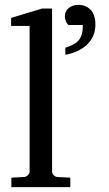

<svg xmlns="http://www.w3.org/2000/svg" viewBox="-20 -772 448 792"><path d="M373.5 -670.9Q373.5 -645 364.3 -624Q355 -603 338.4 -587.4Q321.8 -571.8 299.1 -561.3Q276.4 -550.8 249.5 -545.9V-575.2Q269.5 -581.5 283.2 -588.9Q296.9 -596.2 305.4 -606.9Q314 -617.7 317.9 -632.6Q321.8 -647.5 321.8 -668.9H262.7Q261.7 -669.4 259 -672.4Q256.3 -675.3 253.9 -679.9Q251.5 -684.6 249.5 -690.9Q247.6 -697.3 247.6 -705.1Q247.6 -715.8 252 -724.6Q256.3 -733.4 264.2 -739.5Q272 -745.6 281.7 -748.8Q291.5 -752 302.7 -752Q334.5 -752 354 -731.2Q373.5 -710.4 373.5 -670.9ZM26.9 0V-39.1L80.1 -42Q86.9 -42 94.5 -49.1Q102.1 -56.2 102.1 -63V-665H25.9V-698.2L153.8 -736.8H194.8V-63Q194.8 -56.2 201.9 -49.1Q209 -42 215.8 -42L270 -39.1V0Z"/></svg>

Font: Charis SIL Eur
Style: Regular
Weight: 400
Foundry: SIL International
Version: Version 5.000